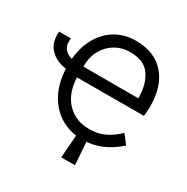

<svg xmlns="http://www.w3.org/2000/svg" viewBox="-173 -752 1028 1056"><g transform="rotate(30 341.5 -223.5)"><path d="M356 157 368 0H432L443 157ZM633 -77Q578 -30 524 -7.5Q470 15 407 15Q328 15 266.5 -22.5Q205 -60 169.5 -131Q134 -202 134 -301Q134 -392 166.5 -460Q199 -528 257.5 -566Q316 -604 393 -604Q511 -604 575.5 -531Q640 -458 640 -330Q640 -315 639 -299.5Q638 -284 636 -268L211 -267Q214 -198 240.5 -150.5Q267 -103 311 -78.5Q355 -54 411 -54Q463 -54 505.5 -73.5Q548 -93 590 -133ZM561 -336Q561 -425 522.5 -480Q484 -535 394 -534Q345 -534 303.5 -510Q262 -486 237 -442Q212 -398 212 -336ZM176 -274Q131 -274 89 -289Q47 -304 21.5 -339Q-4 -374 0 -436H75Q68 -383 98 -359.5Q128 -336 176 -336Z"/></g></svg>

Font: Podkova VF Beta
Style: Regular
Weight: 400
Designer: Ilya Yudin
Foundry: Cyreal (www.cyreal.org)
Version: Version 2.100